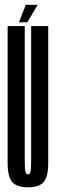

<svg xmlns="http://www.w3.org/2000/svg" viewBox="-20 -785 239 810"><path d="M97.9 5.2Q51.4 5.2 31.8 -16.8Q12.2 -38.8 12.2 -98.2V-675H84.4V-108.5Q84.4 -71.2 87.4 -60.2Q90.4 -49.2 97.9 -49.2Q105.4 -49.2 108.4 -60.2Q111.4 -71.2 111.4 -108.5V-675H183.5V-98.2Q183.5 -38.8 163.9 -16.8Q144.4 5.2 97.9 5.2ZM60.1 -691 88.7 -764.8H138.8L95.3 -691Z"/></svg>

Font: Anybody UltraCondensed Thin
Style: Regular
Weight: 100
Width: 1
Designer: Tyler Finck
Foundry: Etcetera Type Company
Version: Version 1.110